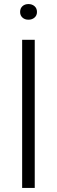

<svg xmlns="http://www.w3.org/2000/svg" viewBox="-20 -925 280 945"><path d="M89 0V-729H151V0ZM120 -828Q102 -828 90.5 -838.5Q79 -849 79 -866Q79 -884 90.5 -894.5Q102 -905 120 -905Q138 -905 150 -894.5Q162 -884 162 -866Q162 -849 150 -838.5Q138 -828 120 -828Z"/></svg>

Font: Mona Sans Light
Style: Regular
Weight: 300
Designer: Deni Anggara
Foundry: GitHub
Version: Version 2.000